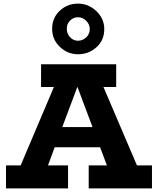

<svg xmlns="http://www.w3.org/2000/svg" viewBox="-20 -1041 873 1061"><path d="M411.1 -741.2Q353 -741.2 310.5 -782.2Q268.1 -823.2 268.1 -881.8Q268.1 -942.4 310.3 -981.7Q352.5 -1021 411.1 -1021Q468.8 -1021 512.5 -979.5Q556.2 -938 556.2 -879.9Q556.2 -818.8 513.2 -780Q470.2 -741.2 411.1 -741.2ZM411.1 -815.9Q437 -815.9 456.5 -834.5Q476.1 -853 476.1 -879.9Q476.1 -906.7 456.3 -926.3Q436.5 -945.8 411.1 -945.8Q385.7 -945.8 367.4 -927.5Q349.1 -909.2 349.1 -881.8Q349.1 -854.5 367.4 -835.2Q385.7 -815.9 411.1 -815.9ZM736.8 -127H819.8V0H470.2V-127H570.8L533.2 -227.1H282.2L245.1 -127H356V0H13.2V-127H94.2L277.8 -560.1H207V-686H622.1V-560.1H551.8ZM324.2 -338.9H491.2L408.2 -560.1H407.2Z"/></svg>

Font: BioRhyme ExtraBold
Style: Regular
Weight: 800
Designer: Aoife Mooney
Foundry: Aoife Mooney Type
Version: Version 1.500;PS 001.500;hotconv 1.0.88;makeotf.lib2.5.64775